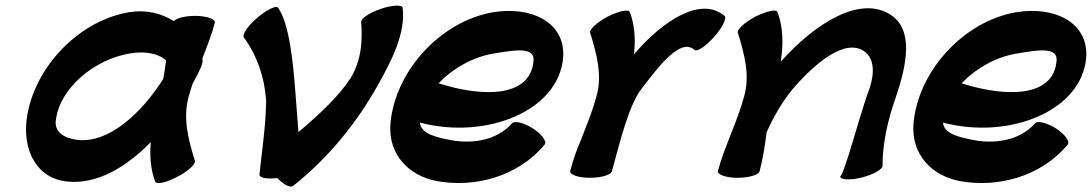

<svg xmlns="http://www.w3.org/2000/svg" viewBox="-20 -614 3918 689"><path d="M679 -38C657 -110 635 -189 657 -267C661 -282 666 -297 671 -313C682 -333 693 -354 702 -374C703 -377 704 -379 704 -382C707 -390 708 -397 706 -404C723 -447 740 -490 751 -533C753 -546 721 -557 680 -557C644 -557 613 -549 604 -538C559 -567 503 -580 442 -570C251 -537 89 -355 74 -169C67 -64 117 25 217 37C324 50 430 -11 521 -104C517 -55 520 -7 537 38C542 49 578 41 617 20C656 0 684 -26 679 -38ZM258 -112C210 -118 172 -140 181 -187C197 -300 320 -401 445 -422C496 -431 547 -424 576 -397C573 -375 570 -353 566 -331C486 -205 369 -99 258 -112Z M1032 53C1157 -46 1258 -170 1334 -305C1386 -397 1436 -495 1425 -586C1423 -598 1387 -596 1346 -582C1305 -568 1274 -547 1276 -534C1281 -470 1278 -401 1239 -335C1198 -271 1127 -204 1051 -140C1047 -188 1044 -235 1040 -283C1032 -390 1018 -530 978 -586C971 -596 937 -579 903 -550C869 -521 848 -489 855 -480C902 -415 930 -337 935 -250C934 -162 920 -75 911 13C912 25 939 29 975 25C998 49 1022 61 1032 53Z M1935 -96C1943 -107 1924 -133 1891 -154C1859 -174 1825 -182 1817 -171C1760 -107 1670 -98 1599 -111C1547 -121 1490 -133 1487 -174C1728 -111 1987 -218 2001 -409C2009 -533 1888 -593 1749 -570C1558 -537 1396 -355 1381 -169C1373 -61 1445 17 1549 36C1680 60 1838 22 1935 -96ZM1752 -422C1826 -434 1904 -449 1894 -391C1880 -265 1714 -264 1554 -315C1605 -369 1678 -410 1752 -422Z M2176 0C2204 -101 2236 -239 2285 -299C2350 -384 2423 -478 2472 -435C2482 -427 2513 -448 2543 -482C2573 -516 2589 -549 2580 -557C2497 -627 2363 -545 2255 -419C2261 -472 2258 -524 2240 -571C2235 -582 2200 -574 2160 -554C2121 -533 2093 -507 2098 -496C2120 -424 2143 -344 2120 -267C2106 -214 2084 -162 2064 -110C2048 -74 2036 -37 2026 0C2024 13 2056 24 2097 24C2139 24 2174 13 2176 0Z M2628 -496C2650 -424 2673 -344 2650 -267C2626 -177 2580 -89 2556 0C2554 13 2586 24 2627 24C2669 24 2704 13 2706 0C2718 -46 2725 -92 2731 -139C2755 -193 2785 -246 2825 -295C2906 -389 3012 -476 3080 -431C3125 -400 3117 -334 3091 -271C3058 -173 3008 15 2995 19C2997 32 3032 33 3073 23C3115 12 3148 -7 3147 -19C3147 -99 3165 -181 3194 -263C3233 -378 3261 -506 3176 -561C3066 -632 2906 -531 2782 -393C2791 -456 2791 -516 2770 -571C2765 -582 2730 -574 2690 -554C2651 -533 2623 -507 2628 -496Z M3812 -96C3820 -107 3801 -133 3768 -154C3736 -174 3702 -182 3694 -171C3637 -107 3547 -98 3476 -111C3424 -121 3367 -133 3364 -174C3605 -111 3864 -218 3878 -409C3886 -533 3765 -593 3626 -570C3435 -537 3273 -355 3258 -169C3250 -61 3322 17 3426 36C3557 60 3715 22 3812 -96ZM3629 -422C3703 -434 3781 -449 3771 -391C3757 -265 3591 -264 3431 -315C3482 -369 3555 -410 3629 -422Z"/></svg>

Font: Nupuram Black Oblique
Style: Regular
Weight: 900
Designer: Santhosh Thottingal (santhosh.thottingal@gmail.com)
Foundry: SMC
Version: Version 1.000